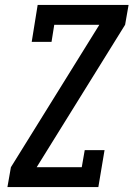

<svg xmlns="http://www.w3.org/2000/svg" viewBox="-20 -755 540 775"><path d="M10 0 24 -80 381 -655H199L188 -586H108L132 -735H499L485 -655L128 -80H310L322 -149H402L377 0Z"/></svg>

Font: Iosevka Slab Medium
Style: Italic
Weight: 500
Italic angle: -9°
Monospace: yes
Designer: Belleve Invis
Foundry: Belleve Invis
Version: Version 11.1.0; ttfautohint (v1.8.3)